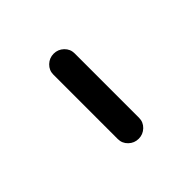

<svg xmlns="http://www.w3.org/2000/svg" viewBox="19 -523 461 461"><g transform="rotate(45 250.0 -292.0)"><path d="M140.6 -255.9Q126 -255.9 115.7 -266.6Q105.5 -277.3 105.5 -292Q105.5 -306.6 115.7 -317.4Q126 -328.1 140.6 -328.1H359.4Q374 -328.1 384.3 -317.4Q394.5 -306.6 394.5 -292Q394.5 -277.3 384.3 -266.6Q374 -255.9 359.4 -255.9Z"/></g></svg>

Font: Rounded-X Mgen+ 1m regular
Style: Regular
Weight: 400
Designer: [Source Han Sans]
Ryoko NISHIZUKA  (kana & ideographs); Paul D. Hunt (Latin, Greek & Cyrillic); Wenlong ZHANG  (bopomofo
Version: Version 1.059.20150602